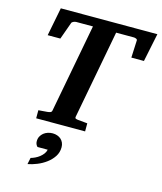

<svg xmlns="http://www.w3.org/2000/svg" viewBox="-135 -769 963 1144"><g transform="rotate(15 346.0 -197.0)"><path d="M655.8 -496.1H578.1L583 -603Q583.5 -609.4 575.9 -612.8Q568.4 -616.2 561 -616.2H452.1L349.1 -69.8Q347.7 -61 353.3 -58.6Q358.9 -56.2 368.2 -55.2Q377 -54.7 386.7 -53.7Q395 -52.7 405.3 -51.8L425.8 -49.8V0H124V-49.8Q133.8 -50.8 143.3 -51.3Q152.8 -51.8 161.1 -52.7Q170.4 -53.7 179.2 -54.2Q189.5 -55.2 197 -58.1Q204.6 -61 206.1 -70.8L309.1 -616.2H206.1Q202.6 -616.2 198.2 -615.2Q193.8 -614.3 189.7 -612.3Q185.5 -610.4 182.4 -607.9Q179.2 -605.5 178.2 -602.1L140.1 -496.1H62L96.2 -670.9H691.9ZM314.9 127.9Q314.9 159.7 298.3 185.1Q281.7 210.4 256.3 229.2Q231 248 201.2 260Q171.4 272 144.5 276.9L152.8 236.8Q165.5 233.4 179.4 226.8Q193.4 220.2 205.6 210.7Q217.8 201.2 226.8 189.2Q235.8 177.2 238.8 163.1H175.8Q162.6 149.9 162.6 130.9Q162.6 114.3 169.4 101.3Q176.3 88.4 187.5 79.3Q198.7 70.3 213.1 65.7Q227.5 61 242.7 61Q257.8 61 271.2 65.7Q284.7 70.3 294.2 78.9Q303.7 87.4 309.3 99.9Q314.9 112.3 314.9 127.9Z"/></g></svg>

Font: Charis SIL Phon
Style: Bold Italic
Weight: 700
Italic angle: -11°
Foundry: SIL International
Version: Version 5.000